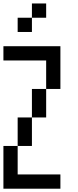

<svg xmlns="http://www.w3.org/2000/svg" viewBox="-20 -1187 457 1123"><path d="M0 -83.3V-333.3H83.3V-166.7H333.3V-83.3ZM83.3 -1000V-1083.3H166.7V-1000ZM0 -833.3V-916.7H333.3V-666.7H250V-833.3ZM83.3 -333.3V-500H166.7V-333.3ZM250 -1166.7V-1083.3H166.7V-1166.7ZM166.7 -500V-666.7H250V-500Z"/></svg>

Font: Galmuri11 Condensed
Style: Regular
Weight: 400
Width: 3
Designer: Lee Minseo (quiple)
Version: Version 2.399;hotconv 1.1.1;makeotfexe 2.6.0 DEVELOPMENT